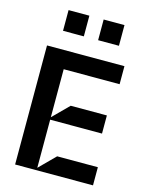

<svg xmlns="http://www.w3.org/2000/svg" viewBox="-139 -1047 875 1133"><g transform="rotate(15 298.5 -481.0)"><path d="M542.6 0H66.8V-727.3H539.8V-617.2H198.2V-323.9L294 -419.7H514.9V-308.9H198.2V-14.9L294 -110.8H542.6ZM262.8 -835.2H135.7V-961.6H262.8ZM477.3 -835.2H350.1V-961.6H477.3Z"/></g></svg>

Font: Riot Sans
Style: Bold
Weight: 600
Designer: Rasmus Andersson
Foundry: rsms
Version: Version 4.001